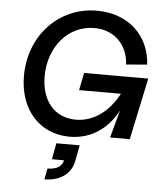

<svg xmlns="http://www.w3.org/2000/svg" viewBox="-63 -771 950 1097"><g transform="rotate(5 412.0 -222.0)"><path d="M355 16C474 16 570 -47 629 -158L586 0H699L774 -354H406L386 -254H626C568 -145 480 -84 382 -84C261 -84 183 -174 183 -316C183 -486 294 -615 442 -615C555 -615 634 -539 641 -423L761 -433C751 -602 626 -715 449 -715C231 -715 65 -540 65 -308C65 -115 182 16 355 16ZM245 208 233 271C322 271 385 226 399 153L417 60H283L266 153H335C328 189 297 208 245 208Z"/></g></svg>

Font: Uncut Sans Semibold Italic
Style: Regular
Weight: 600
Italic angle: -11°
Designer: Kasper Nordkvist
Foundry: UNCUT.wtf
Version: Version 1.304;Glyphs 3.2 (3246)